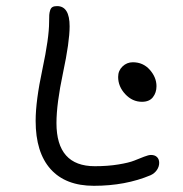

<svg xmlns="http://www.w3.org/2000/svg" viewBox="-20 -682 596 626"><path d="M286.1 -76.2Q193.8 -76.2 145 -130.6Q96.2 -185.1 96.2 -288.1Q96.2 -353 118.2 -455.8Q140.1 -558.6 140.1 -609.9Q140.1 -625.5 140.6 -633.3Q141.1 -641.1 143.6 -648.7Q146 -656.2 151.4 -659.2Q156.7 -662.1 166 -662.1Q207 -662.1 207 -596.2Q207 -545.4 185.5 -444.6Q164.1 -343.8 164.1 -280.8Q164.1 -140.1 289.1 -140.1Q331.5 -140.1 366 -145.8Q400.4 -151.4 417.7 -158.4Q435.1 -165.5 449.7 -171.1Q464.4 -176.8 472.2 -176.8Q484.9 -176.8 491.9 -169.9Q499 -163.1 499 -150.9Q499 -138.7 491.5 -127.7Q483.9 -116.7 471.2 -110.8Q389.2 -76.2 286.1 -76.2ZM442.9 -350.1Q411.6 -350.1 388.4 -375Q365.2 -399.9 365.2 -431.2Q365.2 -451.7 379.4 -465.3Q393.6 -479 413.1 -479Q446.8 -479 468.5 -454.3Q490.2 -429.7 490.2 -400.9Q490.2 -379.9 478.5 -365Q466.8 -350.1 442.9 -350.1Z"/></svg>

Font: Shantell Sans Irregular Bouncy
Style: Regular
Weight: 300
Designer: Stephen Nixon, Anya Danilova, Shantell Martin
Foundry: Arrow Type
Version: Version 1.006;[9816181b4]